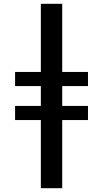

<svg xmlns="http://www.w3.org/2000/svg" viewBox="-20 -843 540 1006"><path d="M194 143V-214H59V-288H194V-392H59V-466H194V-823H306V-466H441V-392H306V-288H441V-214H306V143Z"/></svg>

Font: Iosevka
Style: Bold
Weight: 700
Monospace: yes
Designer: Belleve Invis
Foundry: Belleve Invis
Version: Version 32.5.0; ttfautohint (v1.8.4)